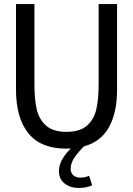

<svg xmlns="http://www.w3.org/2000/svg" viewBox="-20 -720 657 948"><path d="M558 -700V-277Q558 -164 518 -92Q478 -20 394 3Q361 37 345 62Q329 87 329 113Q329 134 342 145.5Q355 157 377 157Q399 157 420 148L435 195Q407 208 369 208Q327 208 299 186Q271 164 271 125Q271 70 330 13Q323 14 308 14Q181 14 120 -62Q59 -138 59 -277V-700H150V-303Q150 -230 161.5 -180Q173 -130 208 -99.5Q243 -69 308 -69Q374 -69 409 -99.5Q444 -130 455.5 -180Q467 -230 467 -303V-700Z"/></svg>

Font: Cabin Condensed
Style: Regular
Weight: 400
Width: 3
Designer: Pablo Impallari
Foundry: Pablo Impallari. http://www.impallari.com Igino Marini. http://www.ikern.com
Version: Version 2.200